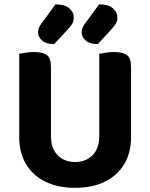

<svg xmlns="http://www.w3.org/2000/svg" viewBox="-20 -858 700 894"><path d="M329.7 16.6Q248.3 16.6 190 -12.7Q131.6 -42 100.6 -95Q69.5 -148 69.5 -218.5V-285.6H217.3V-222.7Q217.3 -166.1 249 -134.8Q280.7 -103.6 329.7 -103.6Q378.6 -103.6 410.4 -134.8Q442.1 -166.1 442.1 -222.7V-285.6H590.1V-218.5Q590.1 -148 559.1 -95Q528 -42 469.7 -12.7Q411.4 16.6 329.7 16.6ZM217.3 -254.6H69.5V-607.4Q79.5 -609.4 99.2 -612.6Q119 -615.8 138.1 -615.8Q180 -615.8 198.6 -601.3Q217.3 -586.8 217.3 -546.2ZM590.1 -253.1H442.1V-607.4Q452 -609.4 471.8 -612.6Q491.5 -615.8 510.6 -615.8Q552.5 -615.8 571.3 -601.3Q590.1 -586.8 590.1 -546.2ZM175.6 -752.3 238.6 -837.9Q281.9 -837.6 302.7 -819.4Q323.6 -801.3 323.6 -777.3Q323.6 -757.6 314.2 -744.2Q304.9 -730.8 285.8 -710.4L232.2 -652.6Q195.4 -652.6 176.3 -669.2Q157.2 -685.8 157.2 -706.7Q157.2 -717.8 161.2 -728.3Q165.2 -738.9 175.6 -752.3ZM378.7 -752.3 441.7 -837.9Q485 -837.6 505.8 -819.4Q526.6 -801.3 526.6 -777.3Q526.6 -757.6 517.1 -744.2Q507.7 -730.8 488.9 -710.4L435.2 -652.6Q398.5 -652.6 379.4 -669.2Q360.3 -685.8 360.3 -706.7Q360.3 -717.8 364.3 -728.3Q368.3 -738.9 378.7 -752.3Z"/></svg>

Font: Baloo Bhaina 2
Style: Regular
Weight: 400
Designer: Yesha Goshar, Manish Minz, Shuchita Grover and Ek Type
Foundry: Ek Type
Version: Version 1.700